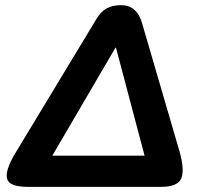

<svg xmlns="http://www.w3.org/2000/svg" viewBox="-20 -725 794 745"><path d="M87 0Q16 0 7.5 -31.5Q-1 -63 39 -130L354 -651Q371 -680 394 -692.5Q417 -705 449 -705Q511 -705 531 -636L677 -136Q697 -64 683 -32Q669 0 605 0ZM428 -540 183 -121H541L430 -540Z"/></svg>

Font: Nunito ExtraBold
Style: Italic
Weight: 800
Italic angle: -9°
Designer: Vernon Adams
Foundry: Vernon Adams
Version: Version 3.601; ttfautohint (v1.8.2.53-6de2)